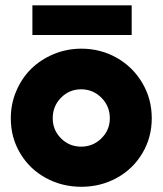

<svg xmlns="http://www.w3.org/2000/svg" viewBox="-20 -696 617 729"><path d="M21 -247.1Q21 -301.8 42 -350.8Q63 -399.9 98.9 -435.1Q134.8 -470.2 184.3 -490.7Q233.9 -511.2 289.1 -511.2Q361.8 -511.2 423.1 -476.6Q484.4 -441.9 520.3 -381.1Q556.2 -320.3 556.2 -247.1Q556.2 -173.8 520.3 -113.8Q484.4 -53.7 423.1 -20.3Q361.8 13.2 289.1 13.2Q215.3 13.2 154.1 -20.3Q92.8 -53.7 56.9 -113.5Q21 -173.3 21 -247.1ZM103 -563V-675.8H480V-563ZM180.2 -247.1Q180.2 -202.1 211.7 -170.7Q243.2 -139.2 288.1 -139.2Q333 -139.2 365 -170.7Q397 -202.1 397 -247.1Q397 -293 365 -325Q333 -356.9 288.1 -356.9Q243.2 -356.9 211.7 -325Q180.2 -293 180.2 -247.1Z"/></svg>

Font: Human Sans Black
Style: Regular
Weight: 800
Designer: Tim Radville
Foundry: Continuum
Version: Version 1.000;FEAKit 1.0